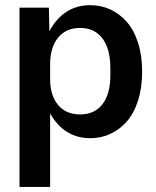

<svg xmlns="http://www.w3.org/2000/svg" viewBox="-20 -530 611 750"><path d="M56.2 200.2V-500H170.9L172.9 -408.2Q228 -509.8 333 -509.8Q374.5 -509.8 410.6 -493.2Q446.8 -476.6 474.9 -445.1Q502.9 -413.6 519 -363.3Q535.2 -313 535.2 -250Q535.2 -187 519 -136.7Q502.9 -86.4 474.9 -54.9Q446.8 -23.4 410.6 -6.8Q374.5 9.8 333 9.8Q231 9.8 175.8 -86.9V200.2ZM175.8 -221.2Q175.8 -157.7 206.5 -120.4Q237.3 -83 293 -83Q349.1 -83 380.1 -122.8Q411.1 -162.6 411.1 -235.8V-263.2Q411.1 -339.4 380.1 -380.1Q349.1 -420.9 293 -420.9Q237.3 -420.9 206.5 -382.6Q175.8 -344.2 175.8 -278.8Z"/></svg>

Font: TASA Orbiter Deck SemiBold
Style: Regular
Weight: 600
Designer: Weizhong Zhang
Version: Version 1.000;Glyphs 3.1.2 (3151)